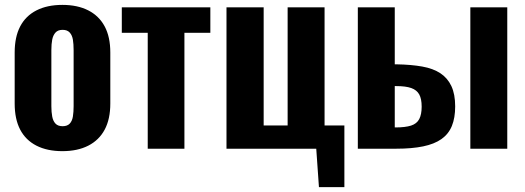

<svg xmlns="http://www.w3.org/2000/svg" viewBox="-20 -608 2146 785"><path d="M235 10Q173 10 129 -12.5Q85 -35 62.5 -78Q40 -121 40 -185V-393Q40 -457 62.5 -500Q85 -543 129 -565.5Q173 -588 235 -588Q297 -588 341 -565.5Q385 -543 408 -500Q431 -457 431 -393V-185Q431 -121 408 -78Q385 -35 341 -12.5Q297 10 235 10ZM236 -92Q255 -92 265 -102.5Q275 -113 278 -131.5Q281 -150 281 -174V-403Q281 -428 278 -446Q275 -464 265 -475Q255 -486 236 -486Q217 -486 207 -475Q197 -464 193.5 -446Q190 -428 190 -403V-174Q190 -150 193.5 -131.5Q197 -113 207 -102.5Q217 -92 236 -92Z M584 0V-474H478V-578H840V-474H734V0Z M1284 157 1273 0H906V-578H1058V-95H1156V-578H1307V-95H1388V157Z M1443 0V-578H1594V-345Q1595 -345 1596 -345Q1597 -345 1598.5 -345Q1600 -345 1601 -345Q1661 -344 1706 -336Q1751 -328 1780.5 -308.5Q1810 -289 1825.5 -256Q1841 -223 1841 -173Q1841 -126 1827.5 -93Q1814 -60 1785 -39.5Q1756 -19 1710 -9.5Q1664 0 1600 0ZM1594 -87H1597Q1637 -87 1660.5 -94.5Q1684 -102 1694 -121Q1704 -140 1704 -172Q1704 -204 1694 -222Q1684 -240 1661.5 -248Q1639 -256 1600 -256Q1599 -256 1597 -256Q1595 -256 1594 -256ZM1903 0V-578H2054V0Z"/></svg>

Font: Oswald SemiBold
Style: Regular
Weight: 600
Designer: Vernon Adams
Foundry: Vernon Adams
Version: Version 4.103;gftools[0.9.33.dev8+g029e19f]